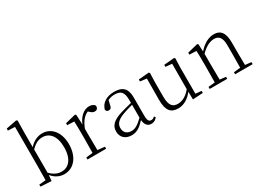

<svg xmlns="http://www.w3.org/2000/svg" viewBox="-37 -1498 2973 2210"><g transform="rotate(-30 1450.0 -393.0)"><path d="M357 14C486 14 573 -97 573 -260C573 -418 488 -522 367 -522C309 -522 246 -498 194 -438V-637L197 -791L181 -800L42 -773V-746L134 -742V-226C134 -172 133 -90 132 -35L44 -27V0L187 8L194 -68C243 -8 303 14 357 14ZM195 -407C252 -466 300 -482 346 -482C440 -482 507 -406 507 -258C507 -94 431 -27 344 -27C292 -27 245 -48 195 -98Z M756 0H917V-27L822 -37L820 -226V-321C852 -404 893 -454 948 -477L958 -468C980 -447 996 -436 1018 -436C1050 -436 1064 -454 1064 -486C1055 -507 1025 -522 989 -522C920 -522 853 -464 820 -377L814 -511L801 -519L664 -485V-459L756 -455C758 -405 759 -350 759 -281V-226L757 -37L669 -27V0Z M1513 13C1545 13 1573 -1 1593 -30L1578 -46C1562 -31 1550 -25 1533 -25C1503 -25 1487 -44 1487 -113V-354C1487 -473 1432 -522 1323 -522C1221 -522 1150 -476 1128 -397C1132 -377 1145 -366 1165 -366C1186 -366 1199 -375 1205 -402L1222 -472C1252 -486 1281 -492 1310 -492C1390 -492 1428 -463 1428 -350V-314C1382 -303 1332 -290 1285 -276C1161 -239 1115 -188 1115 -114C1115 -31 1174 14 1251 14C1322 14 1367 -19 1429 -85C1435 -23 1462 13 1513 13ZM1428 -117C1359 -51 1320 -30 1275 -30C1216 -30 1177 -62 1177 -125C1177 -175 1208 -217 1297 -249C1337 -264 1383 -277 1428 -289Z M2066 8 2202 0V-27L2123 -35V-377L2127 -502L2117 -514L1979 -502V-475L2064 -467L2063 -130C2013 -68 1954 -34 1892 -34C1823 -34 1786 -74 1786 -188V-377L1790 -502L1780 -514L1641 -502V-476L1727 -465L1725 -185C1724 -37 1775 14 1869 14C1948 14 2013 -29 2064 -95Z M2718 0H2864V-27L2783 -36L2781 -226V-335C2781 -471 2732 -522 2647 -522C2582 -522 2511 -489 2443 -412L2438 -511L2425 -519L2288 -485V-459L2380 -455C2382 -405 2383 -350 2383 -281V-226L2381 -36L2293 -27V0H2526V-27L2446 -36L2444 -226V-380C2516 -454 2578 -474 2623 -474C2684 -474 2721 -438 2721 -334V-226L2719 -36L2631 -27V0Z"/></g></svg>

Font: Noto Serif CJK SC ExtraLight
Style: Regular
Weight: 200
Designer: Ryoko NISHIZUKA 西塚涼子 (kana & ideographs); Frank Grießhammer (Latin, Greek & Cyrillic); Wenlong ZHANG 张文龙 (bopomofo); San
Foundry: Adobe
Version: Version 2.001;hotconv 1.1.0;makeotfexe 2.6.0